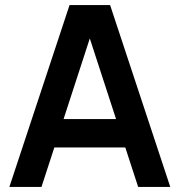

<svg xmlns="http://www.w3.org/2000/svg" viewBox="-20 -740 711 760"><path d="M415.8 -720H255.3L17.1 0H144.2L354.4 -646H316.5L526.9 0H654ZM146.7 -156.2H524.7V-268.7H146.7Z"/></svg>

Font: Vela Sans GX ExtLt
Style: Regular
Weight: 200
Designer: Principal design: Mikhail Sharanda - project Manrope.
Design modification: Ravid Balaliev
Foundry: Mikhail Sharanda
Version: Version 1.001